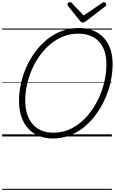

<svg xmlns="http://www.w3.org/2000/svg" viewBox="-20 -1277 1074 1797"><path d="M474 19Q402 19 343.5 -5Q285 -29 243.5 -74.5Q202 -120 180 -185.5Q158 -251 158 -335Q158 -412 175.5 -492Q193 -572 226.5 -648Q260 -724 309 -790.5Q358 -857 420 -907.5Q482 -958 558 -986.5Q634 -1015 720 -1015Q793 -1015 851 -991.5Q909 -968 950 -924.5Q991 -881 1012.5 -818.5Q1034 -756 1034 -677Q1034 -600 1017 -518.5Q1000 -437 966 -359Q932 -281 883.5 -212.5Q835 -144 772.5 -92Q710 -40 635 -10.5Q560 19 474 19ZM480 -35Q556 -35 622 -62.5Q688 -90 743 -138Q798 -186 841.5 -249Q885 -312 915 -383.5Q945 -455 960.5 -529Q976 -603 976 -673Q976 -743 958.5 -797Q941 -851 907 -887.5Q873 -924 824 -943Q775 -962 713 -962Q639 -962 573 -936Q507 -910 451.5 -863.5Q396 -817 352.5 -756.5Q309 -696 278.5 -626Q248 -556 232 -483Q216 -410 216 -339Q216 -266 234 -209.5Q252 -153 286 -114Q320 -75 369 -55Q418 -35 480 -35ZM953 -1257Q961 -1257 968 -1250Q975 -1243 975 -1236Q975 -1230 973 -1226Q971 -1222 966 -1218L785 -1079Q775 -1073 768.5 -1069.5Q762 -1066 754 -1066Q747 -1066 741.5 -1070Q736 -1074 729 -1081L617 -1221Q614 -1226 612.5 -1230Q611 -1234 611 -1237Q611 -1246 620 -1251.5Q629 -1257 636 -1257Q643 -1257 646.5 -1254.5Q650 -1252 654 -1247L763 -1132L931 -1246Q939 -1252 943 -1254.5Q947 -1257 953 -1257ZM0 490H1027V500H0ZM0 -20H1027V0H0ZM0 -505H1027V-500H0ZM0 -1010H1027V-1000H0Z"/></svg>

Font: Playwrite AU TAS Guides
Style: Regular
Weight: 400
Designer: Veronika Burian, José Scaglione
Foundry: TypeTogether
Version: Version 1.003